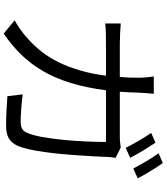

<svg xmlns="http://www.w3.org/2000/svg" viewBox="49 -913 902 1040"><g transform="rotate(90 500.0 -393.0)"><path d="M715 -591Q735 -591 750.5 -592.5Q766 -594 779 -596L835 -568Q830 -540 830 -519Q829 -495 827 -456.5Q825 -418 822 -372.5Q819 -327 814.5 -277.5Q810 -228 803.5 -182.5Q797 -137 788.5 -98.5Q780 -60 769 -36Q754 -4 729 10.5Q704 25 662 25Q624 25 582 23Q540 21 501 18L491 -65Q532 -60 570 -57Q608 -54 640 -54Q662 -54 676 -61Q690 -68 698 -86Q712 -115 722 -170.5Q732 -226 738 -289.5Q744 -353 746.5 -414.5Q749 -476 749 -516H469Q455 -408 429 -324Q403 -240 364.5 -174Q326 -108 275.5 -56.5Q225 -5 162 38L90 -21Q113 -34 141 -53.5Q169 -73 192 -95Q229 -128 261 -169Q293 -210 318 -261.5Q343 -313 361.5 -376Q380 -439 390 -516H222Q192 -516 162.5 -515.5Q133 -515 107 -512V-596Q133 -594 162.5 -592.5Q192 -591 221 -591H397Q399 -615 400 -640.5Q401 -666 401 -692Q401 -709 399 -733.5Q397 -758 394 -775H488Q486 -758 484.5 -735Q483 -712 482 -694Q481 -667 480 -641.5Q479 -616 477 -591ZM753 -784Q762 -770 773 -753Q784 -736 795.5 -717Q807 -698 817 -680Q827 -662 835 -647L781 -623Q773 -638 763.5 -656Q754 -674 743 -692.5Q732 -711 721 -729Q710 -747 700 -761ZM863 -824Q873 -810 884.5 -792.5Q896 -775 907.5 -756Q919 -737 929 -719.5Q939 -702 946 -688L893 -664Q876 -696 853.5 -734.5Q831 -773 810 -801Z"/></g></svg>

Font: SpoqaHanSansJP-Regular
Style: Regular
Weight: 400
Designer: [Source Han Sans]
Ryoko NISHIZUKA  (kana & ideographs); Paul D. Hunt (Latin, Greek & Cyrillic); Wenlong ZHANG  (bopomofo
Foundry: Spoqa (http://bi.spoqa.com)
Version: Version 1.002.20150607